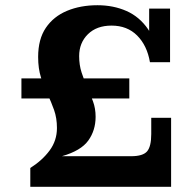

<svg xmlns="http://www.w3.org/2000/svg" viewBox="-20 -715 736 735"><path d="M96 0V-29L217 -117H635V0ZM96 -72Q142 -101 170 -139Q198 -177 198 -225L346 -268Q346 -216 318 -177Q290 -138 217 -117L96 0ZM198 -225Q198 -263 187 -294Q176 -325 162 -354.5Q148 -384 137 -418Q126 -452 126 -497Q126 -565 155.5 -608.5Q185 -652 236.5 -673.5Q288 -695 353 -695Q414 -695 464 -673Q514 -651 547 -603Q580 -555 588 -477H554Q543 -541 505 -579Q467 -617 407 -617Q350 -617 316.5 -584Q283 -551 283 -500Q283 -466 292.5 -437Q302 -408 314 -381Q326 -354 336 -327Q346 -300 346 -268ZM588 -477 551 -540V-682H631V-477ZM62 -338V-415H475V-338ZM482 -117Q527 -117 543 -135.5Q559 -154 559 -202V-264H635V-117Z"/></svg>

Font: Montagu Slab 144pt SemiBold
Style: Regular
Weight: 600
Version: Version 1.000